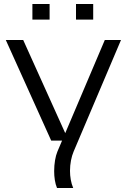

<svg xmlns="http://www.w3.org/2000/svg" viewBox="-20 -740 637 960"><path d="M360 -642H446V-720H360ZM142 -642H228V-720H142ZM236 -37H290.4L267 18C257.1 41.4 250.8 78.3 250.8 115.3C250.8 145.9 255.1 176.6 265 200H346C335 174.1 330 143.9 330 114.1C330 78.6 337 43.9 348 18L585 -540H504L306.2 -74.3L96 -540H9Z"/></svg>

Font: Resamitz
Style: Bold
Weight: 700
Designer: gluk
Foundry: gluk
Version: Version 0.047